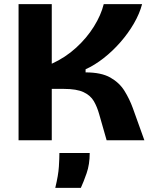

<svg xmlns="http://www.w3.org/2000/svg" viewBox="-20 -680 739 931"><path d="M70 0V-660H231V-371Q297 -401 349 -448.5Q401 -496 435.5 -551.5Q470 -607 483 -660H669Q657 -614 629.5 -566.5Q602 -519 564 -475.5Q526 -432 482.5 -398Q439 -364 395 -344V-329Q471 -329 515 -304Q559 -279 583.5 -239.5Q608 -200 624 -156L680 0H497L461 -126Q451 -162 435 -189.5Q419 -217 385.5 -233Q352 -249 289 -249H231V0ZM248 231Q263 169 265.5 128Q268 87 268 62H415Q415 117 400 160Q385 203 372 231Z"/></svg>

Font: Bricolage Grotesque 10pt ExtraBold
Style: Regular
Weight: 800
Designer: Mathieu Triay
Foundry: Atelier Triay
Version: Version 1.000; ttfautohint (v1.8.4.7-5d5b);gftools[0.9.32]